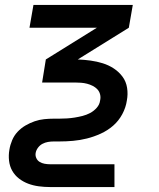

<svg xmlns="http://www.w3.org/2000/svg" viewBox="-20 -550 640 775"><path d="M182 205Q159 205 136.5 202Q114 199 94 191.5Q74 184 57 171Q40 158 29.5 139.5Q19 121 16.5 98.5Q14 76 18 54Q21 35 29 16Q37 -3 51 -18Q65 -33 83 -43.5Q101 -54 120 -60.5Q139 -67 158.5 -69Q178 -71 197 -71H219Q234 -71 250 -72Q266 -73 281.5 -75.5Q297 -78 313 -82Q329 -86 344 -94Q359 -102 370.5 -115Q382 -128 384 -144Q384 -144 384 -144Q384 -144 384 -144Q387 -157 384 -169Q381 -181 373 -189.5Q365 -198 354 -203.5Q343 -209 331.5 -212Q320 -215 307 -216Q294 -217 282 -217H150L165 -310L371 -438H99L115 -530H516L500 -438L294 -310Q320 -309 345.5 -305.5Q371 -302 395 -294.5Q419 -287 439.5 -273.5Q460 -260 474.5 -240.5Q489 -221 493 -195.5Q497 -170 492 -144H438H492Q492 -144 492 -144Q492 -144 492 -144Q488 -116 473.5 -89Q459 -62 436.5 -42.5Q414 -23 386.5 -10.5Q359 2 331 9Q303 16 275 18.5Q247 21 219 21H197Q185 21 173.5 23Q162 25 151.5 30.5Q141 36 133.5 46Q126 56 124 67Q122 78 126.5 88Q131 98 140 103.5Q149 109 160 111Q171 113 182 113H442V205Z"/></svg>

Font: Iosevka Curly SmBdEx
Style: Italic
Weight: 600
Width: 7
Italic angle: -9°
Monospace: yes
Designer: Belleve Invis
Foundry: Belleve Invis
Version: Version 11.1.0; ttfautohint (v1.8.3)